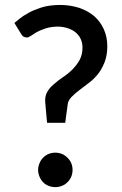

<svg xmlns="http://www.w3.org/2000/svg" viewBox="-20 -748 494 775"><path d="M65.9 -609.9 38.1 -655.3Q61.5 -675.3 74.2 -683.6Q99.6 -699.7 116.7 -706.5Q143.6 -717.8 166 -722.7Q193.8 -728 223.6 -728Q262.2 -728 299.8 -716.3Q335 -704.1 359.9 -683.1Q385.3 -660.6 398.9 -630.4Q413.1 -599.1 413.1 -561.5Q413.1 -524.4 401.9 -496.1Q389.6 -465.8 374 -447.3Q355 -424.8 336.9 -412.1Q308.6 -390.1 299.3 -383.3Q285.2 -373 269 -356.9Q255.4 -342.8 253.4 -327.6L243.2 -252.4H169.9L162.6 -335Q160.6 -357.9 169.9 -375.5Q179.7 -393.6 196.8 -407.7Q215.8 -424.3 233.9 -436.5Q254.4 -449.7 271.5 -466.8Q290 -485.4 300.8 -504.9Q313 -526.9 313 -555.7Q313 -574.7 305.7 -590.8Q298.8 -606 284.7 -617.7Q272 -627.9 252.9 -634.3Q232.9 -640.6 213.9 -640.6Q187 -640.6 164.1 -633.3Q142.1 -626 128.9 -618.7Q116.2 -611.3 105 -603.5Q95.2 -596.7 88.9 -596.7Q73.2 -596.7 65.9 -609.9ZM139.6 -89.4Q145 -102.5 153.8 -111.3Q163.1 -121.1 175.8 -126.5Q189 -131.8 203.1 -131.8Q217.3 -131.8 230.5 -126.5Q242.2 -121.6 252.4 -111.3Q262.7 -101.1 267.6 -89.4Q272.9 -76.2 272.9 -62Q272.9 -47.9 267.6 -34.7Q262.7 -22.9 252.4 -12.7Q243.2 -2.9 230.5 2Q217.3 7.3 203.1 7.3Q189 7.3 175.8 2Q162.1 -3.4 153.8 -12.7Q145 -21.5 139.6 -34.7Q133.8 -48.8 133.8 -62Q133.8 -75.2 139.6 -89.4Z"/></svg>

Font: Lato-SemiBold
Style: Regular
Weight: 500
Designer: Lukasz Dziedzic with Adam Twardoch and Botio Nikoltchev
Foundry: tyPoland Lukasz Dziedzic
Version: ""